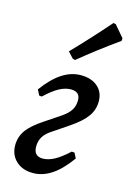

<svg xmlns="http://www.w3.org/2000/svg" viewBox="-113 -782 581 849"><g transform="rotate(15 177.0 -357.5)"><path d="M280 -126 292 -102Q251 -45 210 -18Q169 9 125 9Q77 9 47.5 -18.5Q18 -46 18 -90Q18 -128 39.5 -158.5Q61 -189 113 -223L183 -270Q210 -288 222.5 -307.5Q235 -327 235 -353Q235 -392 193 -392Q168 -392 140.5 -377.5Q113 -363 76 -328L64 -329L51 -354Q92 -410 133.5 -437Q175 -464 219 -464Q268 -464 296.5 -439Q325 -414 325 -372Q325 -334 303 -303Q281 -272 231 -238L160 -190Q133 -173 121 -153.5Q109 -134 109 -108Q109 -86 119.5 -75Q130 -64 150 -64Q175 -64 202.5 -78.5Q230 -93 267 -127ZM176 -522 165 -525 140 -552Q213 -627 298 -724L309 -722L354 -669L353 -657Q260 -591 176 -522Z"/></g></svg>

Font: Alegreya Medium
Style: Italic
Weight: 500
Italic angle: -7°
Designer: Juan Pablo del Peral
Foundry: Huerta Tipografica
Version: Version 2.008; ttfautohint (v1.8)